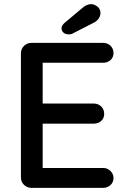

<svg xmlns="http://www.w3.org/2000/svg" viewBox="-20 -907 611 927"><path d="M132 -700H478Q499 -700 513.5 -686Q528 -672 528 -651Q528 -630 513.5 -617Q499 -604 478 -604H176L186 -621V-397L177 -407H433Q454 -407 468.5 -393Q483 -379 483 -357Q483 -336 468.5 -323Q454 -310 433 -310H179L186 -319V-88L179 -96H478Q499 -96 513.5 -81.5Q528 -67 528 -48Q528 -27 513.5 -13.5Q499 0 478 0H132Q111 0 96 -14.5Q81 -29 81 -51V-649Q81 -671 96 -685.5Q111 -700 132 -700ZM312 -741Q296 -741 286.5 -749.5Q277 -758 277 -771Q277 -777 280.5 -783Q284 -789 290 -795L377 -868Q386 -876 397 -881.5Q408 -887 419 -887Q435 -887 450 -875.5Q465 -864 465 -844Q465 -831 457 -818.5Q449 -806 434 -798L334 -747Q329 -743 323 -742Q317 -741 312 -741Z"/></svg>

Font: Quicksand SemiBold
Style: Regular
Weight: 600
Designer: Andrew Paglinawan
Foundry: Andrew Paglinawan
Version: Version 3.006